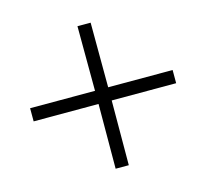

<svg xmlns="http://www.w3.org/2000/svg" viewBox="-87 -685 668 623"><g transform="rotate(30 247.5 -374.0)"><path d="M432.3 -528.1 401 -559.4 247.9 -406.3 93.8 -559.4 62.5 -528.1 216.7 -375 62.5 -220.8 93.8 -189.6 247.9 -343.8 401 -189.6 432.3 -220.8 279.2 -375Z"/></g></svg>

Font: Manrope Thin
Style: Regular
Weight: 100
Width: 4
Designer: Michael Sharanda
Foundry: Michael Sharanda
Version: Version 2.000;PS 002.000;hotconv 1.0.88;makeotf.lib2.5.64775